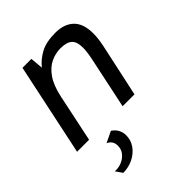

<svg xmlns="http://www.w3.org/2000/svg" viewBox="-211 -618 972 972"><g transform="rotate(-45 275.0 -131.5)"><path d="M8 0 113 -496H177L183 -427Q208 -459 248.5 -481.5Q289 -504 356 -504Q419 -504 454.5 -470Q490 -436 490 -365Q490 -331 481 -287L419 0H334L393 -279Q402 -323 402 -351Q402 -395 382 -412.5Q362 -430 319 -430Q283 -430 249 -414Q215 -398 188.5 -360Q162 -322 148 -257L94 0ZM98 241 73 205Q98 207 121.5 197.5Q145 188 160.5 169Q176 150 176 124Q176 89 144 75L204 46Q224 59 233.5 77.5Q243 96 243 116Q243 152 223 180Q203 208 170 224.5Q137 241 98 241Z"/></g></svg>

Font: Atkinson Hyperlegible
Style: Italic
Weight: 400
Italic angle: -12°
Designer: Elliott Scott, Megan Eiswerth, Linus Boman, Theodore Petrosky
Foundry: Braille Institute
Version: Version 1.006; ttfautohint (v1.8.3)